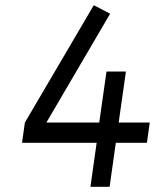

<svg xmlns="http://www.w3.org/2000/svg" viewBox="-20 -721 598 741"><path d="M342 -701 76 -248 65 -170H353L329 0H403L427 -170H547L558 -248H438L466 -445H391L363 -248H159L405 -668Z"/></svg>

Font: Unageo
Style: Regular-Italic
Weight: 400
Designer: Richard Sepsi
Foundry: Richard Sepsi
Version: Version 2.000